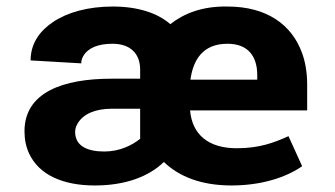

<svg xmlns="http://www.w3.org/2000/svg" viewBox="-20 -558 1026 588"><path d="M905.3 -49 863.5 -141C818.9 -120.7 773.4 -104 705.1 -104C617.1 -104 568.5 -146.8 562.1 -220H920.7V-299C920.7 -335.7 915.2 -368.7 904.2 -398C872.9 -481.6 798.4 -538 676.5 -538C599.8 -539.4 543.5 -517 501.6 -484C462.2 -518.5 401.5 -538 325.6 -538C249.5 -538 186.8 -520.2 143 -491C105.2 -465.8 73.7 -427.9 73.7 -373L228.8 -364C228.8 -372 231 -379.7 235.4 -387C250.3 -411.8 281.5 -424 324.5 -424C378.7 -424 409.2 -394.2 409.2 -345V-317H321.2C174.8 -317 55 -276.2 55 -156C55 -130.7 59.8 -107.8 69.3 -87.5C99.1 -23.9 170.1 10 270.6 10C364.9 10 436.8 -17.9 481.8 -62C527.5 -17.9 595.6 10 688.6 10C778.6 10 854.8 -13.7 905.3 -49ZM210.1 -154C210.1 -162.7 212.7 -171.3 217.8 -180C235.1 -209.2 271.9 -225 322.3 -225H409.2V-133C383.8 -112.5 345.8 -94 299.2 -94C246.9 -94 210.1 -111.3 210.1 -154ZM767.8 -328V-314H563.2C571.6 -375 601.3 -424 676.5 -424C739.8 -424 767.8 -385.6 767.8 -328Z"/></svg>

Font: Asimov
Style: Wid
Weight: 500
Designer: Google
Version: Version 2.000980; 2014